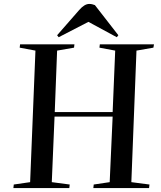

<svg xmlns="http://www.w3.org/2000/svg" viewBox="-20 -955 817 975"><path d="M552 -363H257L243 -30L334 -18L332 0H48L50 -18L133 -30L160 -698L80 -713L82 -730H358L356 -713L270 -698L258 -386H552L565 -698L485 -713L487 -730H762L759 -713L673 -698L647 -30L739 -18L737 0H454L456 -18L537 -30ZM581 -776 573 -766 429 -844 278 -766 270 -776 382 -904Q409 -935 433 -935Q443 -935 449.5 -933Q456 -931 462 -929Z"/></svg>

Font: Literata 72pt Medium
Style: Italic
Weight: 500
Italic angle: -2°
Designer: Latin by Veronika Burian and Jose Scaglione. Greek by Irene Vlachou. Cyrillic by Vera Evstafieva
Foundry: TypeTogether
Version: Version 3.002